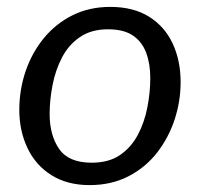

<svg xmlns="http://www.w3.org/2000/svg" viewBox="-20 -524 580 557"><path d="M300 -504Q367 -504 412.5 -475.5Q458 -447 481 -397.5Q504 -348 504 -286Q504 -230 486.5 -177Q469 -124 435.5 -81Q402 -38 352.5 -12.5Q303 13 240 13Q175 13 129 -16Q83 -45 59.5 -95Q36 -145 36 -205Q36 -263 54 -316.5Q72 -370 106.5 -412.5Q141 -455 190 -479.5Q239 -504 300 -504ZM293 -439Q245 -439 212 -416.5Q179 -394 160 -357.5Q141 -321 132.5 -277.5Q124 -234 124 -193Q124 -132 151.5 -92Q179 -52 246 -52Q296 -52 328.5 -74.5Q361 -97 380 -133Q399 -169 407.5 -212.5Q416 -256 416 -298Q416 -339 404 -371Q392 -403 365.5 -421Q339 -439 293 -439Z"/></svg>

Font: Rosario Medium
Style: Italic
Weight: 500
Italic angle: -8.05°
Version: Version 1.201